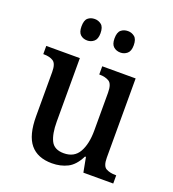

<svg xmlns="http://www.w3.org/2000/svg" viewBox="-137 -852 873 967"><g transform="rotate(20 299.5 -368.5)"><path d="M250 10Q173 10 134 -37Q95 -84 95 -186V-423Q95 -467 76 -479.5Q57 -492 25 -492H22V-536H202V-196Q202 -130 220 -94Q238 -58 289 -58Q345 -58 370 -102Q395 -146 395 -218V-421Q395 -468 374.5 -480Q354 -492 325 -492H322V-536H501V-111Q501 -66 521.5 -55Q542 -44 572 -44H576V0H416L401 -79H396Q370 -27 333 -8.5Q296 10 250 10ZM384 -632Q362 -632 347 -645Q332 -658 332 -689Q332 -722 347 -734.5Q362 -747 384 -747Q404 -747 419.5 -734.5Q435 -722 435 -689Q435 -658 419.5 -645Q404 -632 384 -632ZM206 -632Q184 -632 169.5 -645Q155 -658 155 -689Q155 -722 169.5 -734.5Q184 -747 206 -747Q226 -747 241.5 -734.5Q257 -722 257 -689Q257 -658 241.5 -645Q226 -632 206 -632Z"/></g></svg>

Font: Noto Serif Khmer SemiCondensed Medium
Style: Regular
Weight: 500
Width: 4
Designer: Danh Hong and the Monotype Design Team
Foundry: Monotype Imaging Inc.
Version: Version 2.004; ttfautohint (v1.8.4.7-5d5b)